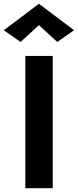

<svg xmlns="http://www.w3.org/2000/svg" viewBox="-58 -996 412 1016"><path d="M148 -863 51 -774 -38 -836 148 -976 334 -836 245 -774ZM76 -700H221V0H76Z"/></svg>

Font: Von Semi
Style: Regular
Weight: 600
Version: Version 4.000; ttfautohint (v1.8.4.7-5d5b)